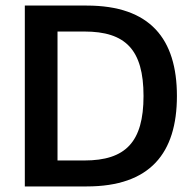

<svg xmlns="http://www.w3.org/2000/svg" viewBox="-20 -670 686 690"><path d="M291.7 0C519.2 0 615.8 -119.2 615.8 -325C615.8 -530.8 519.2 -650 291.7 -650H69.2V0ZM186.7 -556.7H283.3C430.8 -556.7 495.8 -491.7 495.8 -325C495.8 -159.2 430.8 -93.3 283.3 -93.3H186.7Z"/></svg>

Font: Familjen Grotesk Medium
Style: Regular
Weight: 500
Designer: Anders Wikstroem, Jonas Baeckman, Matilda Gysing, Kristian Moeller
Foundry: Familjen STHLM AB
Version: Version 2.000